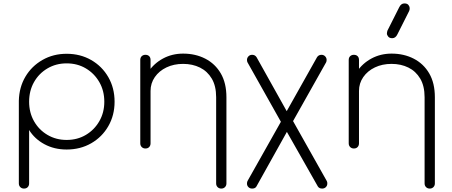

<svg xmlns="http://www.w3.org/2000/svg" viewBox="-20 -867 2639 1121"><path d="M120 234Q107 234 98.5 225.5Q90 217 90 204V-279Q92 -358 128.5 -419.5Q165 -481 228 -517Q291 -553 369 -553Q449 -553 512.5 -516.5Q576 -480 612.5 -416.5Q649 -353 649 -273Q649 -194 612.5 -130.5Q576 -67 512.5 -30.5Q449 6 369 6Q297 6 239.5 -25Q182 -56 150 -108V204Q150 217 142 225.5Q134 234 120 234ZM369 -50Q432 -50 481.5 -79.5Q531 -109 560 -159.5Q589 -210 589 -273Q589 -337 560 -387.5Q531 -438 481.5 -467.5Q432 -497 369 -497Q307 -497 257 -467.5Q207 -438 178.5 -387.5Q150 -337 150 -273Q150 -210 178.5 -159.5Q207 -109 257 -79.5Q307 -50 369 -50Z M1272 234Q1259 234 1250.5 225.5Q1242 217 1242 204V-299Q1242 -365 1216.5 -408Q1191 -451 1147.5 -472.5Q1104 -494 1049 -494Q995 -494 952 -473.5Q909 -453 884 -417Q859 -381 859 -336H809Q813 -398 846 -447.5Q879 -497 932 -525.5Q985 -554 1049 -554Q1121 -554 1178.5 -524.5Q1236 -495 1269 -438.5Q1302 -382 1302 -299V204Q1302 217 1293.5 225.5Q1285 234 1272 234ZM829 0Q816 0 807.5 -8.5Q799 -17 799 -30V-517Q799 -531 807.5 -539Q816 -547 829 -547Q843 -547 851 -539Q859 -531 859 -517V-30Q859 -17 851 -8.5Q843 0 829 0Z M1452 234Q1439 234 1430.5 225.5Q1422 217 1422 205Q1422 196 1425 190L1620 -156L1425 -503Q1422 -509 1422 -517Q1422 -529 1430.5 -538Q1439 -547 1452 -547Q1469 -547 1478 -533L1654 -218L1831 -533Q1840 -547 1857 -547Q1870 -547 1878.5 -538Q1887 -529 1887 -517Q1887 -509 1884 -503L1691 -160L1888 190Q1890 194 1890.5 197Q1891 200 1891 205Q1891 217 1882.5 225.5Q1874 234 1861 234Q1844 234 1836 222L1655 -97L1477 222Q1470 234 1452 234Z M2489 234Q2476 234 2467.5 225.5Q2459 217 2459 204V-299Q2459 -365 2433.5 -408Q2408 -451 2364.5 -472.5Q2321 -494 2266 -494Q2212 -494 2169 -473.5Q2126 -453 2101 -417Q2076 -381 2076 -336H2026Q2030 -398 2063 -447.5Q2096 -497 2149 -525.5Q2202 -554 2266 -554Q2338 -554 2395.5 -524.5Q2453 -495 2486 -438.5Q2519 -382 2519 -299V204Q2519 217 2510.5 225.5Q2502 234 2489 234ZM2046 0Q2033 0 2024.5 -8.5Q2016 -17 2016 -30V-517Q2016 -531 2024.5 -539Q2033 -547 2046 -547Q2060 -547 2068 -539Q2076 -531 2076 -517V-30Q2076 -17 2068 -8.5Q2060 0 2046 0ZM2270 -644Q2254 -644 2246.5 -653.5Q2239 -663 2239 -671Q2239 -676 2240 -680Q2241 -684 2242 -688L2311 -825Q2317 -837 2324.5 -842Q2332 -847 2341 -847Q2358 -847 2365 -837.5Q2372 -828 2372 -820Q2372 -816 2371.5 -811.5Q2371 -807 2369 -803L2300 -666Q2294 -654 2286.5 -649Q2279 -644 2270 -644Z"/></svg>

Font: ComfortaaLight
Style: Regular
Weight: 300
Designer: Johan Aakerlund
Foundry: Johan Aakerlund
Version: Version 3.104; ttfautohint (v1.8.1.43-b0c9)